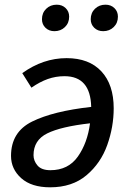

<svg xmlns="http://www.w3.org/2000/svg" viewBox="-20 -787 557 819"><path d="M465 -325Q465 -246 437.5 -168.5Q410 -91 349 -39.5Q288 12 194 12Q114 12 70.5 -27Q27 -66 27 -122Q27 -224 117 -268.5Q207 -313 369 -331Q366 -462 255 -462Q218 -462 184 -450Q150 -438 114 -413L75 -475Q164 -539 264 -539Q360 -539 412.5 -482.5Q465 -426 465 -325ZM364 -261Q240 -247 181.5 -218Q123 -189 123 -125Q123 -101 140 -81Q157 -61 195 -61Q271 -61 312 -119Q353 -177 364 -261ZM159 -705Q159 -732 177 -749.5Q195 -767 222 -767Q245 -767 260 -752.5Q275 -738 275 -716Q275 -689 257 -671.5Q239 -654 212 -654Q189 -654 174 -668.5Q159 -683 159 -705ZM367 -705Q367 -732 385 -749.5Q403 -767 430 -767Q453 -767 468 -752.5Q483 -738 483 -716Q483 -689 465 -671.5Q447 -654 420 -654Q397 -654 382 -668.5Q367 -683 367 -705Z"/></svg>

Font: Fira Sans
Style: Italic
Weight: 400
Italic angle: -8°
Designer: bBox Type GmbH & Carrois Corporate GbR & Edenspiekermann AG
Foundry: bBox Type GmbH & Carrois Corporate GbR & Edenspiekermann AG
Version: Version 4.301